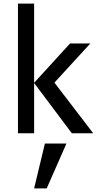

<svg xmlns="http://www.w3.org/2000/svg" viewBox="-20 -742 559 1069"><path d="M283 -282 483 -500H370L170 -281V-722H80V0H170V-280L380 0H499ZM350 57H230L170 307H240Z"/></svg>

Font: Perun
Style: Regular
Weight: 400
Foundry: Copyright (c) Stefan Peev, Context Ltd, 2016
Version: Version 1.089